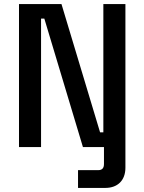

<svg xmlns="http://www.w3.org/2000/svg" viewBox="-20 -720 707 940"><path d="M73 0H181V-629H197L386 0H489V83C489 103 480 113 461 113H362V200H496C555 200 594 164 594 101V-700H486V-72H470L281 -700H73Z"/></svg>

Font: Meta Space Medium
Style: Regular
Weight: 500
Designer: Meta Pool / Florian Karsten
Foundry: Meta Pool / Florian Karsten
Version: Version 2.000;Glyphs 3.1.1 (3137)